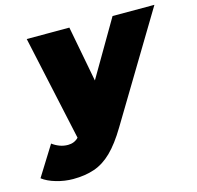

<svg xmlns="http://www.w3.org/2000/svg" viewBox="-184 -661 1006 979"><g transform="rotate(-15 319.0 -171.5)"><path d="M85 204Q40 204 -4.5 191Q-49 178 -76 157L22 0Q39 13 60 21Q81 29 104 29Q138 29 160 6L40 -547H265L321 -253L493 -547H714L378 11Q333 86 290 128Q247 170 197.5 187Q148 204 85 204Z"/></g></svg>

Font: Montserrat Black
Style: Italic
Weight: 900
Italic angle: -11.3°
Designer: Julieta Ulanovsky
Foundry: Julieta Ulanovsky
Version: Version 9.000; ttfautohint (v1.8.4.7-5d5b)